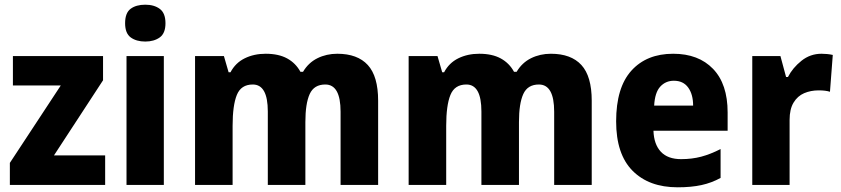

<svg xmlns="http://www.w3.org/2000/svg" viewBox="-20 -788 3583 818"><path d="M428 0H22V-94L239 -424H35V-549H419V-446L210 -126H428Z M599 -768Q637 -768 661 -750Q685 -732 685 -689Q685 -646 660.5 -628.5Q636 -611 599 -611Q561 -611 537 -628.5Q513 -646 513 -689Q513 -733 536.5 -750.5Q560 -768 599 -768ZM678 -549V0H519V-549Z M1417 -559Q1503 -559 1547 -511Q1591 -463 1591 -359V0H1431V-312Q1431 -428 1366 -428Q1318 -428 1299.5 -387.5Q1281 -347 1281 -268V0H1121V-313Q1121 -428 1057 -428Q1007 -428 989 -383.5Q971 -339 971 -252V0H811V-549H934L954 -480H962Q983 -520 1022.5 -539.5Q1062 -559 1112 -559Q1167 -559 1203.5 -539Q1240 -519 1260 -482H1271Q1294 -521 1332.5 -540Q1371 -559 1417 -559Z M2327 -559Q2413 -559 2457 -511Q2501 -463 2501 -359V0H2341V-312Q2341 -428 2276 -428Q2228 -428 2209.5 -387.5Q2191 -347 2191 -268V0H2031V-313Q2031 -428 1967 -428Q1917 -428 1899 -383.5Q1881 -339 1881 -252V0H1721V-549H1844L1864 -480H1872Q1893 -520 1932.5 -539.5Q1972 -559 2022 -559Q2077 -559 2113.5 -539Q2150 -519 2170 -482H2181Q2204 -521 2242.5 -540Q2281 -559 2327 -559Z M2848 -559Q2956 -559 3018 -494.5Q3080 -430 3080 -309V-231H2764Q2766 -173 2795.5 -141.5Q2825 -110 2882 -110Q2928 -110 2967.5 -120.5Q3007 -131 3050 -153V-30Q3012 -9 2968.5 0.5Q2925 10 2867 10Q2745 10 2675 -60.5Q2605 -131 2605 -271Q2605 -415 2670 -487Q2735 -559 2848 -559ZM2851 -444Q2816 -444 2793 -419Q2770 -394 2767 -338H2933Q2933 -386 2912 -415Q2891 -444 2851 -444Z M3480 -559Q3505 -559 3528 -554L3516 -397Q3498 -403 3468 -403Q3434 -403 3406 -391Q3378 -379 3361 -351Q3344 -323 3344 -277V0H3185V-549H3305L3329 -460H3337Q3357 -499 3394.5 -529Q3432 -559 3480 -559Z"/></svg>

Font: Noto Sans Tamil SemiCondensed ExtraBold
Style: Regular
Weight: 800
Width: 4
Designer: Jelle Bosma - Monotype Design Team
Foundry: Monotype Imaging Inc.
Version: Version 2.004; ttfautohint (v1.8.4.7-5d5b)